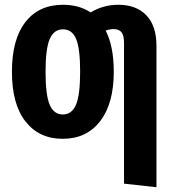

<svg xmlns="http://www.w3.org/2000/svg" viewBox="-20 -566 727 805"><path d="M636 -374V219L500 204V-386Q500 -417 489.5 -430.5Q479 -444 457 -444Q441 -444 423 -438Q457 -372 457 -265Q457 -132 400 -58Q343 16 243 16Q144 16 87 -56.5Q30 -129 30 -265Q30 -401 86.5 -473.5Q143 -546 244 -546Q311 -546 360 -514Q413 -546 476 -546Q551 -546 593.5 -502Q636 -458 636 -374ZM316 -265Q316 -363 299 -403Q282 -443 244 -443Q206 -443 188.5 -402.5Q171 -362 171 -265Q171 -167 188.5 -126.5Q206 -86 243 -86Q281 -86 298.5 -126.5Q316 -167 316 -265Z"/></svg>

Font: Fira Sans Compressed SemiBold
Style: Regular
Weight: 600
Width: 1
Designer: bBox Type GmbH & Carrois Corporate GbR & Edenspiekermann AG
Foundry: bBox Type GmbH & Carrois Corporate GbR & Edenspiekermann AG
Version: Version 4.301